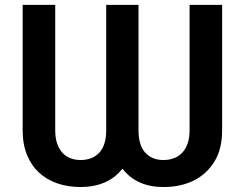

<svg xmlns="http://www.w3.org/2000/svg" viewBox="-20 -747 991 777"><path d="M71.7 -219.5V-727.3H203.5V-219.5Q203.5 -189.6 210.9 -167.3Q218.4 -144.9 231.7 -129.8Q245 -114.7 264 -107.1Q283 -99.4 305.8 -99.4Q354.4 -99.4 382.1 -129.6Q409.8 -159.8 409.8 -219.5V-727.3H540.5V-219.5Q540.5 -159.8 567.5 -129.6Q594.5 -99.4 641.3 -99.4Q665.1 -99.4 684.7 -107.1Q704.2 -114.7 718 -129.6Q731.9 -144.5 739.5 -167.1Q747.2 -189.6 747.2 -219.5V-727.3H878.9V-219.5Q878.9 -143.5 847.7 -93Q815.3 -41.2 762.6 -15.6Q709.9 9.9 641.3 9.9Q587.7 9.9 546 -8.5Q504.3 -27 475.5 -64.6Q446.4 -27 403.2 -8.5Q360.1 9.9 305.8 9.9Q255.3 9.9 212.4 -4.8Q169.4 -19.5 138.1 -48.3Q106.9 -77.1 89.3 -120Q71.7 -163 71.7 -219.5Z"/></svg>

Font: Inter P Semi Bold
Style: Regular
Weight: 600
Designer: Rasmus Andersson
Foundry: rsms
Version: Version 3.018;git-588b23468